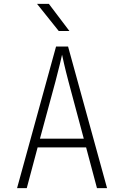

<svg xmlns="http://www.w3.org/2000/svg" viewBox="-20 -970 640 990"><path d="M283 -810H338L232 -950H171ZM68 0H118L174 -210H424L480 0H532L331 -730H269ZM186 -255 266 -550C285 -622 297 -673 300 -688C303 -673 314 -622 333 -550L412 -255Z"/></svg>

Font: JetBrains Mono Thin
Style: Regular
Weight: 100
Monospace: yes
Designer: Philipp Nurullin, Konstantin Bulenkov
Foundry: JetBrains
Version: Version 2.305